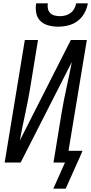

<svg xmlns="http://www.w3.org/2000/svg" viewBox="-20 -975 547 1152"><path d="M329 -815Q299 -815 270.5 -822.5Q242 -830 222.5 -849Q203 -868 197.5 -896.5Q192 -925 197 -955H267Q264 -939 267.5 -923Q271 -907 281.5 -896.5Q292 -886 307.5 -882Q323 -878 339 -878Q355 -878 371.5 -882Q388 -886 402.5 -896.5Q417 -907 425.5 -923Q434 -939 437 -955H507Q502 -925 486.5 -896.5Q471 -868 445.5 -849Q420 -830 389.5 -822.5Q359 -815 329 -815ZM300 157 370 0H301L349 -294Q362 -371 379 -448.5Q396 -526 411 -603L104 0H8L129 -735H208L160 -441Q147 -364 130 -286.5Q113 -209 99 -132L405 -735H501L391 -70H475L461 -37L374 157Z"/></svg>

Font: Iosevka Term Curly Oblique
Style: Regular
Weight: 400
Italic angle: -9°
Designer: Belleve Invis
Foundry: Belleve Invis
Version: Version 32.3.0